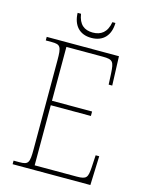

<svg xmlns="http://www.w3.org/2000/svg" viewBox="-130 -962 794 1040"><g transform="rotate(15 267.5 -441.5)"><path d="M279 -771C347 -771 384 -815 385 -883H368C358 -824 325 -801 279 -801C232 -801 201 -824 192 -883H173C175 -814 212 -771 279 -771ZM45 0H481L487 -163H467L463 -94C459 -37 454 -25 398 -25H162V-362H387V-387H162V-689H366C424 -689 429 -678 433 -613L436 -551H456L450 -714H45V-694H78C128 -694 134 -683 134 -606V-108C134 -31 128 -20 78 -20H45Z"/></g></svg>

Font: Noto Serif SemiCondensed Thin
Style: Regular
Weight: 100
Width: 4
Designer: Monotype Design Team
Foundry: Monotype Imaging Inc.
Version: Version 2.015